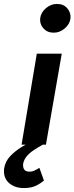

<svg xmlns="http://www.w3.org/2000/svg" viewBox="-66 -731 376 970"><path d="M137 -639Q134 -609 153.5 -587.5Q173 -566 204 -566Q234 -565 260 -586.5Q286 -608 290 -637Q293 -667 274 -689Q255 -711 223 -711Q193 -712 167 -690.5Q141 -669 137 -639ZM120 -460 43 0H166L246 -460ZM133 117Q122 124 108.5 130.5Q95 137 79 136Q62 135 55.5 124Q49 113 51 96Q55 75 69.5 58Q84 41 106 26.5Q128 12 150 0L110 -25Q77 -9 43.5 11.5Q10 32 -14.5 58Q-39 84 -45 119Q-51 166 -21 193Q9 220 57 219Q91 219 115 207.5Q139 196 156 181Z"/></svg>

Font: Jost SemiBold
Style: Italic
Weight: 600
Italic angle: -5°
Version: Version 3.710